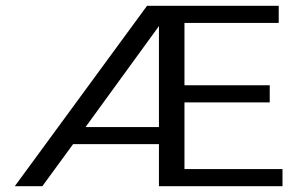

<svg xmlns="http://www.w3.org/2000/svg" viewBox="-20 -642 1054 662"><path d="M528 -204V-552L275 -204ZM616 -59H954V0H528V-145H232L126 0H31L487 -622H941V-563H616V-348H910V-289H616Z"/></svg>

Font: Sarpanch
Style: Regular
Weight: 400
Designer: Manushi Parikh (Devanagari and Latin), Jyotish Sonowal (Devanagari)
Foundry: Indian Type Foundry
Version: Version 2.004;PS 1.0;hotconv 1.0.78;makeotf.lib2.5.61930; tt